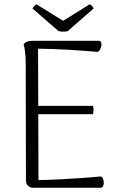

<svg xmlns="http://www.w3.org/2000/svg" viewBox="-20 -883 571 903"><path d="M136 0Q121 0 111.5 -9.5Q102 -19 102 -35L101 -582Q101 -612 98.5 -635Q96 -658 91 -675Q100 -685 110 -688Q120 -691 138 -691H445Q453 -691 455.5 -684Q458 -677 456.5 -667.5Q455 -658 450.5 -649.5Q446 -641 439 -639Q370 -645 301.5 -649Q233 -653 159 -654L161 -36Q210 -37 261.5 -39.5Q313 -42 362 -45.5Q411 -49 455 -53Q462 -50 465 -41Q468 -32 468 -23Q468 -14 464.5 -7Q461 0 453 0ZM149 -346V-385H417Q420 -375 420 -365Q420 -355 417 -346ZM299 -737Q293 -735 285 -734.5Q277 -734 269 -734.5Q261 -735 255 -737L133 -843Q135 -848 141 -854.5Q147 -861 151 -863L277 -785L402 -863Q407 -861 413 -854.5Q419 -848 420 -843Z"/></svg>

Font: Arima Light
Style: Regular
Weight: 300
Designer: Joana Correia and Natanael Gama
Foundry: NDISCOVER
Version: Version 1.101;gftools[0.9.23]